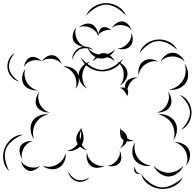

<svg xmlns="http://www.w3.org/2000/svg" viewBox="-98 -1082 1254 1237"><path d="M801 -739Q811 -776 844 -800Q877 -824 915 -827Q954 -831 990.5 -813Q1027 -795 1044 -760Q1016 -787 981.5 -803.5Q947 -820 916 -817Q886 -815 854.5 -792.5Q823 -770 801 -739ZM368 -697Q366 -721 379.5 -742.5Q393 -764 414 -774Q435 -784 460.5 -780.5Q486 -777 503 -760Q481 -770 458 -771Q435 -772 418 -765Q401 -757 387.5 -738.5Q374 -720 368 -697ZM937 -685Q946 -708 968.5 -725.5Q991 -743 1015 -742Q1040 -742 1062 -724Q1084 -706 1092 -683Q1077 -702 1056 -710Q1035 -718 1015 -718Q995 -719 974 -711Q953 -703 937 -685ZM26 -557Q-3 -563 -23.5 -586.5Q-44 -610 -49 -639Q-54 -668 -41.5 -697Q-29 -726 -4 -740Q-23 -718 -33 -691Q-43 -664 -39 -641Q-35 -618 -17 -595Q1 -572 26 -557ZM499 -685Q506 -706 527 -723Q548 -740 570 -740Q592 -740 613 -723Q634 -706 641 -685Q627 -702 607.5 -709Q588 -716 570 -716Q552 -716 532.5 -709Q513 -702 499 -685ZM171 -685Q181 -703 201.5 -716Q222 -729 242 -726Q262 -724 278.5 -705.5Q295 -687 299 -668Q288 -685 271.5 -692.5Q255 -700 239 -703Q223 -705 204.5 -702Q186 -699 171 -685ZM57 -651Q58 -670 70.5 -689.5Q83 -709 101 -714Q119 -719 139.5 -709.5Q160 -700 171 -685Q156 -695 139 -695Q122 -695 108 -691Q93 -687 79 -677.5Q65 -668 57 -651ZM796 -596Q790 -619 797.5 -646Q805 -673 825 -687Q845 -702 873 -700.5Q901 -699 921 -685Q898 -691 876.5 -685Q855 -679 839 -668Q823 -657 810.5 -638.5Q798 -620 796 -596ZM463 -511Q444 -521 429.5 -540.5Q415 -560 410 -582Q414 -540 388 -510Q397 -534 393.5 -558Q390 -582 380 -600Q370 -618 351 -633.5Q332 -649 307 -654Q332 -658 360 -646.5Q388 -635 401 -612Q406 -603 409 -591Q408 -598 409 -605Q412 -633 434 -656Q456 -679 483 -685Q460 -670 447.5 -647.5Q435 -625 433 -603Q430 -581 437 -556Q444 -531 463 -511ZM657 -685Q681 -679 701 -658.5Q721 -638 723 -614Q726 -590 710.5 -566Q695 -542 673 -531Q690 -548 695.5 -570Q701 -592 699 -611Q697 -631 687 -651Q677 -671 657 -685ZM1091 -672Q1110 -648 1113.5 -613.5Q1117 -579 1102 -552Q1086 -526 1054 -512.5Q1022 -499 992 -505Q1022 -510 1045.5 -527Q1069 -544 1081 -565Q1094 -586 1097.5 -614.5Q1101 -643 1091 -672ZM146 -501Q122 -497 94.5 -507.5Q67 -518 54 -539Q42 -560 45.5 -589Q49 -618 65 -638Q57 -614 61 -591Q65 -568 75 -551Q85 -534 103 -519.5Q121 -505 146 -501ZM673 -515Q691 -521 708 -516Q706 -537 714 -551Q724 -569 746.5 -577Q769 -585 789 -582Q769 -578 756 -565.5Q743 -553 735 -540Q731 -532 728 -524Q725 -516 723 -507Q727 -501 727.5 -492.5Q728 -484 726 -475Q726 -474 727 -472L725 -474Q723 -465 719 -458Q721 -470 715 -478Q709 -486 704 -493Q698 -500 691 -507.5Q684 -515 673 -515ZM984 -491Q1000 -473 1005 -446Q1010 -419 999 -398Q988 -377 962.5 -366Q937 -355 913 -358Q936 -363 952.5 -377.5Q969 -392 978 -409Q987 -426 990 -447.5Q993 -469 984 -491ZM223 -358Q200 -355 175 -365.5Q150 -376 139 -397Q128 -417 133.5 -443.5Q139 -470 154 -488Q146 -466 149 -445Q152 -424 160 -408Q169 -392 184.5 -377.5Q200 -363 223 -358ZM1059 -471Q1093 -460 1114 -428Q1135 -396 1136 -361Q1137 -325 1118.5 -292Q1100 -259 1067 -245Q1094 -269 1110.5 -300.5Q1127 -332 1126 -361Q1125 -389 1106 -419Q1087 -449 1059 -471ZM921 -344Q951 -350 982.5 -336.5Q1014 -323 1030 -297Q1045 -271 1041.5 -237Q1038 -203 1019 -180Q1029 -208 1025 -236Q1021 -264 1009 -285Q997 -306 974 -322.5Q951 -339 921 -344ZM121 -186Q103 -209 99.5 -242Q96 -275 110 -300Q125 -324 155.5 -337Q186 -350 215 -344Q186 -340 164.5 -323.5Q143 -307 131 -287Q119 -267 115.5 -240.5Q112 -214 121 -186ZM463 -115Q439 -118 418 -137Q402 -121 378 -113.5Q354 -106 332 -110Q355 -114 373 -126.5Q391 -139 403 -154Q396 -165 394 -176Q391 -194 399 -214Q407 -234 422 -248Q421 -253 419 -258Q422 -254 425 -250Q430 -255 435 -258Q430 -252 427 -246Q439 -225 440.5 -198.5Q442 -172 430 -152L429 -150Q434 -139 442.5 -130Q451 -121 463 -115ZM673 -250Q675 -249 678 -248Q679 -253 681 -258Q681 -252 682 -246Q698 -238 710 -222Q722 -206 722 -190Q731 -184 742 -180.5Q753 -177 765 -179Q744 -168 719 -172Q714 -157 700.5 -144.5Q687 -132 673 -127Q686 -137 691.5 -151Q697 -165 698 -180Q694 -182 691 -184Q680 -195 677 -212.5Q674 -230 677 -246ZM424 -240Q417 -225 416 -209.5Q415 -194 418 -181Q423 -194 424.5 -209Q426 -224 424 -240ZM683 -239Q686 -228 694 -217Q690 -230 683 -239ZM-38 21Q-68 -5 -75.5 -46.5Q-83 -88 -69 -125Q-55 -162 -22 -188.5Q11 -215 51 -215Q13 -201 -17.5 -176Q-48 -151 -60 -121Q-71 -92 -64 -52.5Q-57 -13 -38 21ZM46 -59Q33 -75 29 -99.5Q25 -124 35 -142Q46 -160 69.5 -168Q93 -176 113 -173Q93 -169 79 -156.5Q65 -144 56 -130Q48 -116 43.5 -97.5Q39 -79 46 -59ZM1027 -166Q1053 -169 1080.5 -155Q1108 -141 1119 -118Q1131 -94 1124.5 -64Q1118 -34 1100 -15Q1111 -39 1109 -63.5Q1107 -88 1098 -107Q1089 -126 1070.5 -142.5Q1052 -159 1027 -166ZM876 -15Q848 -8 817 -18.5Q786 -29 770 -52Q753 -76 754.5 -109Q756 -142 773 -165Q765 -138 770.5 -111.5Q776 -85 789 -66Q802 -47 824.5 -32.5Q847 -18 876 -15ZM673 -111Q683 -94 683.5 -70Q684 -46 671 -31Q659 -16 635.5 -12Q612 -8 594 -15Q613 -15 628 -25Q643 -35 653 -47Q663 -59 670 -75Q677 -91 673 -111ZM578 -15Q559 -3 532.5 -1Q506 1 488 -13Q470 -26 463.5 -51.5Q457 -77 463 -99Q465 -76 476.5 -59.5Q488 -43 502 -32Q517 -22 536.5 -16Q556 -10 578 -15ZM325 -96Q329 -70 316.5 -41.5Q304 -13 280 -1Q257 12 226.5 7.5Q196 3 176 -15Q201 -5 225.5 -8Q250 -11 269 -22Q288 -32 303.5 -51Q319 -70 325 -96ZM160 -15Q149 1 127.5 12Q106 23 87 18Q68 13 54 -6.5Q40 -26 38 -46Q47 -28 62 -18.5Q77 -9 93 -5Q108 -2 126 -2.5Q144 -3 160 -15ZM1084 -15Q1074 13 1046 34Q1018 55 988 55Q958 55 930 34Q902 13 892 -15Q911 8 937.5 19.5Q964 31 988 31Q1012 31 1038.5 19.5Q1065 8 1084 -15ZM811 39Q801 41 789.5 38.5Q778 36 772 28Q766 20 766.5 8Q767 -4 773 -12Q770 -2 773 6.5Q776 15 780 22Q785 28 793 33Q801 38 811 39ZM479 60Q466 78 442.5 85.5Q419 93 398 87Q376 81 360 62.5Q344 44 342 22Q351 42 367 57Q383 72 400 77Q418 82 439.5 77.5Q461 73 479 60ZM1080 60Q1062 99 1021.5 118.5Q981 138 938 135Q896 132 859 106Q822 80 811 39Q835 73 870 97.5Q905 122 939 125Q973 128 1011.5 109Q1050 90 1080 60ZM457 -980Q471 -1018 508 -1040Q545 -1062 586 -1062Q626 -1062 663 -1040Q700 -1018 714 -980Q688 -1011 653 -1031.5Q618 -1052 586 -1052Q553 -1052 518 -1031.5Q483 -1011 457 -980ZM623 -901Q632 -919 652 -932.5Q672 -946 692 -944Q712 -942 728.5 -924Q745 -906 749 -887Q738 -904 721.5 -911Q705 -918 689 -920Q673 -922 655.5 -918.5Q638 -915 623 -901ZM410 -905Q425 -920 449.5 -927Q474 -934 493 -926Q511 -918 522.5 -897Q534 -876 534 -856Q535 -870 542.5 -885Q550 -900 563 -905Q577 -911 594.5 -903.5Q612 -896 622 -885Q609 -892 596 -889.5Q583 -887 572 -883Q561 -879 550 -871.5Q539 -864 534 -850Q528 -871 513.5 -884Q499 -897 483 -904Q468 -911 448.5 -912.5Q429 -914 410 -905ZM453 -781Q431 -779 408 -790Q385 -801 375 -820Q366 -840 372.5 -865Q379 -890 394 -905Q385 -885 387.5 -865.5Q390 -846 397 -831Q404 -815 418 -801Q432 -787 453 -781ZM747 -871Q758 -852 757 -827Q756 -802 742 -786Q729 -770 704 -766Q679 -762 659 -770Q680 -770 696.5 -779.5Q713 -789 724 -802Q736 -815 743.5 -832.5Q751 -850 747 -871ZM644 -765Q633 -740 606.5 -721.5Q580 -703 552 -705Q524 -706 499.5 -726.5Q475 -747 467 -774Q484 -752 507.5 -741Q531 -730 553 -729Q576 -728 600.5 -736.5Q625 -745 644 -765ZM694 -704Q678 -664 638.5 -642.5Q599 -621 557 -622Q514 -623 476 -647Q438 -671 424 -712Q451 -678 487 -655.5Q523 -633 557 -632Q591 -631 628.5 -651.5Q666 -672 694 -704Z"/></svg>

Font: Rubik Puddles
Style: Regular
Weight: 400
Designer: Hubert and Fischer, NaN
Foundry: Hubert and Fischer, NaN
Version: Version 2.200